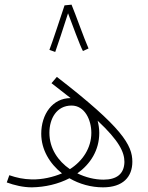

<svg xmlns="http://www.w3.org/2000/svg" viewBox="-20 -796 635 824"><path d="M257 -773C243 -731 203 -609 192 -582L217 -573C224 -591 254 -683 272 -739C290 -692 323 -600 336 -577L360 -588C341 -630 304 -736 287 -776ZM422 8C508 8 548 -37 548 -102C548 -173 505 -249 224 -466L201 -439C231 -416 258 -395 283 -375C205 -375 157 -305 157 -222C157 -154 193 -94 246 -52C208 -36 162 -25 116 -26C80 -27 52 -33 20 -44L9 -13C42 -1 79 8 117 8C174 7 230 -6 278 -31C321 -6 371 8 422 8ZM192 -226C192 -287 223 -343 287 -343C344 -343 372 -281 372 -226C372 -161 335 -105 280 -70C229 -105 192 -159 192 -226ZM406 -226C406 -244 403 -262 399 -278C491 -192 514 -143 514 -101C513 -49 480 -25 424 -25C386 -25 347 -35 312 -52C368 -92 406 -151 406 -226Z"/></svg>

Font: Noto Sans Arabic UI Cn XLt
Style: Regular
Weight: 200
Width: 3
Designer: Monotype Design Team, Nadine Chahine and Nizar Qandah
Foundry: Monotype Imaging Inc.
Version: Version 2.010